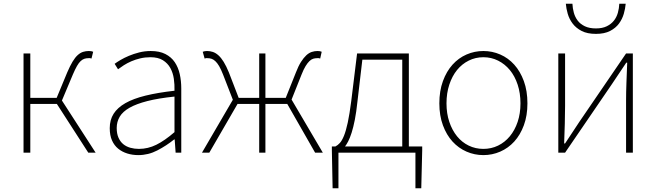

<svg xmlns="http://www.w3.org/2000/svg" viewBox="-20 -811 3487 1020"><path d="M488 0H449L282 -259H141V0H105V-527H141V-291H281L337 -426Q352 -461 365.5 -483.5Q379 -506 393 -518.5Q407 -531 421.5 -535.5Q436 -540 452 -540Q467 -540 475 -536L466 -500Q461 -502 458.5 -502Q456 -502 450 -502Q439 -502 429 -499Q419 -496 409 -487Q399 -478 389 -460.5Q379 -443 367 -415L309 -277Z M715 13Q684 13 656.5 4.5Q629 -4 608 -21Q587 -38 575 -65Q563 -92 563 -130Q563 -174 583.5 -206.5Q604 -239 646 -263Q688 -287 753 -303Q818 -319 907 -329Q908 -361 903.5 -392.5Q899 -424 885 -449.5Q871 -475 845.5 -491Q820 -507 779 -507Q751 -507 725.5 -501Q700 -495 678 -485.5Q656 -476 638 -464.5Q620 -453 607 -443L589 -472Q601 -481 620.5 -492.5Q640 -504 665 -514.5Q690 -525 719.5 -532.5Q749 -540 781 -540Q827 -540 858.5 -524Q890 -508 908.5 -480.5Q927 -453 935 -417Q943 -381 943 -341V0H913L908 -70H905Q864 -37 816 -12Q768 13 715 13ZM718 -20Q766 -20 810.5 -42Q855 -64 907 -109V-298Q821 -289 762.5 -274Q704 -259 668 -238.5Q632 -218 616 -191Q600 -164 600 -131Q600 -101 609.5 -79.5Q619 -58 635 -45Q651 -32 672.5 -26Q694 -20 718 -20Z M1695 0H1654L1506 -259H1390V0H1357V-259H1242L1092 0H1053L1217 -281L1165 -415Q1154 -443 1144 -460Q1134 -477 1123.5 -486.5Q1113 -496 1103 -499Q1093 -502 1082 -502Q1077 -502 1074.5 -502Q1072 -502 1067 -500L1057 -536Q1067 -540 1080 -540Q1096 -540 1111 -535Q1126 -530 1140.5 -517Q1155 -504 1168.5 -482Q1182 -460 1196 -426L1248 -291H1357V-527H1390V-291H1498L1552 -426Q1565 -460 1579 -482Q1593 -504 1607 -517Q1621 -530 1636 -535Q1651 -540 1667 -540Q1681 -540 1689 -536L1681 -500Q1676 -502 1673.5 -502Q1671 -502 1665 -502Q1654 -502 1644 -499Q1634 -496 1624 -486.5Q1614 -477 1603.5 -460Q1593 -443 1582 -415L1529 -282Z M1879 -272Q1873 -215 1865 -174.5Q1857 -134 1848 -106Q1839 -78 1830 -60.5Q1821 -43 1813 -33H2117V-494H1905ZM2223 -33V-13L2218 189H2187V0H1778V189H1747L1743 -13V-33H1762Q1774 -39 1785.5 -51.5Q1797 -64 1807.5 -90Q1818 -116 1827.5 -160Q1837 -204 1846 -274L1877 -527H2152V-33Z M2548 13Q2501 13 2458.5 -5.5Q2416 -24 2384 -59Q2352 -94 2333 -145.5Q2314 -197 2314 -262Q2314 -328 2333 -380Q2352 -432 2384 -467.5Q2416 -503 2458.5 -521.5Q2501 -540 2548 -540Q2595 -540 2637.5 -521.5Q2680 -503 2712 -467.5Q2744 -432 2763 -380Q2782 -328 2782 -262Q2782 -197 2763 -145.5Q2744 -94 2712 -59Q2680 -24 2637.5 -5.5Q2595 13 2548 13ZM2548 -20Q2590 -20 2626 -37.5Q2662 -55 2688.5 -87Q2715 -119 2730 -163.5Q2745 -208 2745 -262Q2745 -316 2730 -361.5Q2715 -407 2688.5 -439Q2662 -471 2626 -489Q2590 -507 2548 -507Q2506 -507 2470 -489Q2434 -471 2408 -439Q2382 -407 2367 -361.5Q2352 -316 2352 -262Q2352 -208 2367 -163.5Q2382 -119 2408 -87Q2434 -55 2470 -37.5Q2506 -20 2548 -20Z M3304 -791Q3302 -766 3294 -738Q3286 -710 3268.5 -686Q3251 -662 3221 -646.5Q3191 -631 3146 -631Q3100 -631 3070 -646.5Q3040 -662 3022 -686Q3004 -710 2996 -738Q2988 -766 2986 -791H3021Q3022 -767 3028.5 -743.5Q3035 -720 3049 -701.5Q3063 -683 3087 -671.5Q3111 -660 3146 -660Q3180 -660 3203.5 -671.5Q3227 -683 3241.5 -701.5Q3256 -720 3262.5 -743.5Q3269 -767 3270 -791ZM2946 -527H2982V-249Q2982 -205 2980.5 -154Q2979 -103 2977 -49H2982Q2999 -74 3020 -106.5Q3041 -139 3058 -164L3306 -527H3342V0H3306V-277Q3306 -322 3308 -373Q3310 -424 3312 -478H3307L3230 -363L2982 0H2946Z"/></svg>

Font: SpoqaHanSansJP-Thin
Style: Regular
Weight: 250
Designer: [Source Han Sans]
Ryoko NISHIZUKA  (kana & ideographs); Paul D. Hunt (Latin, Greek & Cyrillic); Wenlong ZHANG  (bopomofo
Foundry: Spoqa (http://bi.spoqa.com)
Version: Version 1.002.20150607